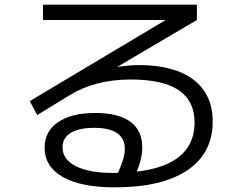

<svg xmlns="http://www.w3.org/2000/svg" viewBox="-20 -753 1040 826"><path d="M474 53Q329 53 250.5 8.5Q172 -36 172 -118Q172 -188 230 -227.5Q288 -267 390 -267Q489 -267 540.5 -229.5Q592 -192 592 -118Q592 -90 583.5 -59Q575 -28 558 10L484 -1Q501 -39 509 -65Q517 -91 517 -112Q517 -203 385 -203Q320 -203 284.5 -181.5Q249 -160 249 -119Q249 -67 306.5 -38Q364 -9 466 -9Q641 -9 729 -63.5Q817 -118 817 -226Q817 -319 749 -365Q681 -411 542 -411Q466 -411 400 -394Q334 -377 279 -343L140 -258L108 -318L723 -685V-667H165V-733H827V-667L365 -395L325 -426Q363 -440 407.5 -450.5Q452 -461 497 -467Q542 -473 578 -473Q730 -473 812.5 -410Q895 -347 895 -230Q895 -94 786 -20.5Q677 53 474 53Z"/></svg>

Font: M PLUS 1 Code
Style: Regular
Weight: 400
Designer: Coji Morishita
Foundry: UNDERFOREST DESIGN
Version: Version 1.005